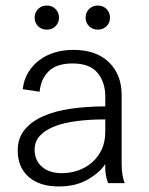

<svg xmlns="http://www.w3.org/2000/svg" viewBox="-20 -661 536 693"><path d="M289 -597Q289 -616 301.5 -628.5Q314 -641 333 -641Q352 -641 364.5 -628.5Q377 -616 377 -597Q377 -579 364.5 -566.5Q352 -554 333 -554Q314 -554 301.5 -566.5Q289 -579 289 -597ZM105 -597Q105 -616 117.5 -628.5Q130 -641 149 -641Q168 -641 180.5 -628.5Q193 -616 193 -597Q193 -579 180.5 -566.5Q168 -554 149 -554Q130 -554 117.5 -566.5Q105 -579 105 -597ZM371 0Q366 -9 362.5 -27.5Q359 -46 360 -69Q341 -39 297.5 -13.5Q254 12 192 12Q123 12 83.5 -22.5Q44 -57 44 -118Q44 -163 69.5 -193.5Q95 -224 138 -242.5Q181 -261 238.5 -269Q296 -277 360 -277V-313Q360 -364 332 -398Q304 -432 242 -432Q184 -432 155.5 -403.5Q127 -375 123 -330L62 -339Q66 -374 82.5 -400.5Q99 -427 123.5 -445Q148 -463 179 -472Q210 -481 244 -481Q328 -481 373.5 -436Q419 -391 419 -319V-71Q419 -48 422 -30.5Q425 -13 430 0ZM203 -36Q234 -36 262.5 -46Q291 -56 313 -75.5Q335 -95 347.5 -122.5Q360 -150 360 -186V-230Q304 -230 257 -224Q210 -218 176 -204.5Q142 -191 123.5 -170.5Q105 -150 105 -121Q105 -82 131.5 -59Q158 -36 203 -36Z"/></svg>

Font: Post Grotesk Light
Style: Light
Weight: 300
Version: Version 1.0